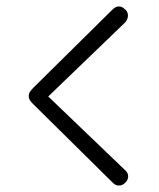

<svg xmlns="http://www.w3.org/2000/svg" viewBox="-20 -642 499 601"><path d="M70 -341C70 -352 75 -357 84 -367L332 -612C345 -625 359 -625 371 -613C377 -609 388 -593 373 -573L131 -340L373 -108C385 -97 383 -80 372 -70C360 -58 344 -58 332 -71L84 -316C75 -325 70 -331 70 -341Z"/></svg>

Font: SN Pro Light
Style: Italic
Weight: 300
Italic angle: -8.99998°
Designer: Tobias Whetton
Foundry: Supernotes
Version: Version 1.001;Glyphs 3.2 (3249)